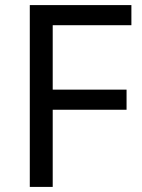

<svg xmlns="http://www.w3.org/2000/svg" viewBox="-20 -734 559 754"><path d="M187 0V-303H477V-382H187V-635H496V-714H97V0Z"/></svg>

Font: Noto Sans Bhaiksuki
Style: Regular
Weight: 400
Designer: Monotype Design Team
Foundry: Monotype Imaging Inc.
Version: Version 2.002